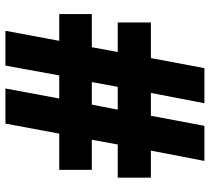

<svg xmlns="http://www.w3.org/2000/svg" viewBox="-52 -752 754 689"><g transform="rotate(90 324.5 -408.0)"><path d="M91 -51 127 -244H31V-361H150L167 -454H61V-573H189L225 -765H351L314 -573H396L432 -765H558L521 -573H618V-454H499L482 -361H590V-244H460L424 -51H298L334 -244H251L216 -51ZM275 -361H356L374 -454H292Z"/></g></svg>

Font: Noto Sans Tamil UI SemiCondensed Black
Style: Regular
Weight: 900
Width: 4
Designer: Jelle Bosma - Monotype Design Team
Foundry: Monotype Imaging Inc.
Version: Version 2.004; ttfautohint (v1.8.4.7-5d5b)